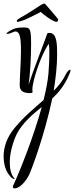

<svg xmlns="http://www.w3.org/2000/svg" viewBox="-39 -574 410 1062"><path d="M57 -453C62 -453 70 -455 82 -459C93 -462 110 -469 131 -480C152 -490 170 -499 186 -508C205 -491 239 -466 255 -459C263 -455 269 -453 274 -453C277 -453 280 -456 282 -461C283 -462 283 -463 283 -464C283 -468 281 -471 277 -475C271 -483 221 -541 215 -547C214 -550 210 -554 205 -554C200 -554 195 -550 188 -547C179 -540 87 -482 72 -475C63 -470 57 -465 55 -461C54 -459 54 -457 54 -456C54 -454 55 -453 57 -453ZM43 468C60 468 92 448 119 399C132 376 207 176 250 -29C285 -62 319 -102 344 -163C349 -173 351 -180 351 -185C351 -188 350 -189 349 -189C344 -189 331 -177 324 -161C308 -128 285 -99 258 -72C269 -141 277 -210 277 -271C277 -325 277 -392 235 -392C229 -392 225 -391 223 -389V-390C223 -389 222 -389 222 -388V-387C213 -359 138 -166 119 -105C127 -152 133 -257 133 -326C133 -420 127 -422 90 -422C66 -422 47 -419 34 -413C6 -401 -2 -390 -4 -390C-5 -390 -5 -390 -5 -390C-5 -390 -5 -390 -5 -390C-4 -388 -1 -387 2 -387C21 -387 35 -400 46 -400C69 -400 77 -371 77 -295C77 -230 70 -144 70 -103C70 -74 86 -59 127 -59C136 -59 141 -61 141 -65C141 -69 140 -73 140 -78C140 -128 189 -274 231 -332C233 -319 234 -304 234 -286C234 -254 233 -215 229 -167C225 -123 215 -73 202 -21C153 23 95 69 40 136C1 183 -19 238 -19 290C-19 335 -7 376 20 404C27 412 35 416 40 416C41 416 41 416 42 416C42 415 42 415 42 415C42 415 42 415 42 415C42 415 42 415 42 415C42 415 42 415 42 415C42 415 42 415 42 415C42 414 41 413 39 411C23 392 15 363 15 324C15 292 21 257 33 220C44 182 61 149 83 122C118 77 156 47 192 18C147 182 73 367 36 448C33 451 32 455 32 459C32 465 36 468 43 468Z"/></svg>

Font: Comforter
Style: Regular
Weight: 400
Designer: Robert E. Leuschke
Foundry: Robert E. Leuschke
Version: Version 1.013; ttfautohint (v1.8.3)